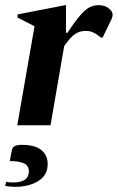

<svg xmlns="http://www.w3.org/2000/svg" viewBox="-32 -486 457 745"><path d="M35 0 102 -384 36 -418V-430L221 -466H224V-359H230Q261 -406 281.5 -429Q302 -452 318 -459Q334 -466 351 -466Q374 -466 389.5 -454Q405 -442 405 -429Q405 -421 401 -412L366 -340H360L348 -349Q337 -357 326.5 -361.5Q316 -366 299 -366Q278 -366 260 -354.5Q242 -343 217 -307L164 0ZM26 239Q17 239 6 238Q-5 237 -12 235L-8 220Q-1 221 6 221.5Q13 222 19 222Q80 222 80 179Q80 157 61.5 148Q43 139 6 139L14 97Q15 88 23.5 82Q32 76 53 76Q103 76 128 96Q153 116 153 151Q153 194 116.5 216.5Q80 239 26 239Z"/></svg>

Font: Spectral
Style: Bold Italic
Weight: 700
Italic angle: -10°
Designer: Jean-Baptiste Levee
Foundry: Production Type
Version: Version 2.001